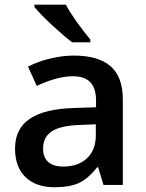

<svg xmlns="http://www.w3.org/2000/svg" viewBox="-20 -786 620 816"><path d="M502 0H419.9L397 -75.2H393.1Q354.5 -26.4 314.5 -7.8Q274.9 9.8 212.9 9.8Q132.8 9.8 88.4 -33.2Q43.9 -76.2 43.9 -154.8Q43.9 -238.3 106 -280.8Q168 -323.2 294.9 -327.1L388.2 -330.1V-358.9Q388.2 -410.6 364 -436.3Q339.8 -461.9 289.1 -461.9Q223.6 -461.9 136.2 -420.9L99.1 -502.9Q143.6 -525.9 195.3 -537.6Q246.1 -549.8 293.9 -549.8Q397.9 -549.8 450 -504.4Q502 -459 502 -363.8ZM249 -78.1Q311.5 -78.1 349.1 -112.8Q387.2 -147.9 387.2 -210.9V-257.8L317.9 -254.9Q236.8 -252 200 -227.8Q163.1 -203.6 163.1 -153.8Q163.1 -117.2 184.8 -97.7Q206.5 -78.1 249 -78.1ZM363.8 -606H286.6Q254.4 -630.4 201.2 -679.2Q148.9 -728.5 126.5 -755.9V-766.1H259.8Q275.4 -736.3 310.1 -687.5Q339.8 -646.5 363.8 -618.2Z"/></svg>

Font: Open Sans
Style: SemiBold
Weight: 600
Foundry: Ascender Corporation
Version: Version 1.10